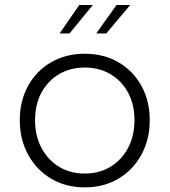

<svg xmlns="http://www.w3.org/2000/svg" viewBox="-20 -758 694 786"><path d="M327 9Q249 9 189 -26.8Q129 -62.5 95 -125Q61 -187.5 61 -266Q61 -345 95 -406.5Q129 -468 189 -503Q249 -538 327 -538Q405 -538 465 -503Q525 -468 559 -406.5Q593 -345 593 -266Q593 -187.5 559 -125Q525 -62.5 465 -26.8Q405 9 327 9ZM327 -47.5Q386.5 -47.5 432.5 -75.5Q478.5 -103.5 504.5 -153Q530.5 -202.5 530.5 -266Q530.5 -330 504.5 -378.5Q478.5 -427 432.5 -454.2Q386.5 -481.5 327 -481.5Q267.5 -481.5 221.5 -454.2Q175.5 -427 149.5 -378.5Q123.5 -330 123.5 -266Q123.5 -202.5 149.5 -153Q175.5 -103.5 221.5 -75.5Q267.5 -47.5 327 -47.5ZM224 -621 304.5 -737.5H360L264.5 -621ZM374 -621 457 -737.5H513L415 -621Z"/></svg>

Font: Epilogue Light
Style: Regular
Weight: 300
Designer: Tyler Finck
Foundry: Etcetera Type Co
Version: Version 2.111; ttfautohint (v1.8.3)